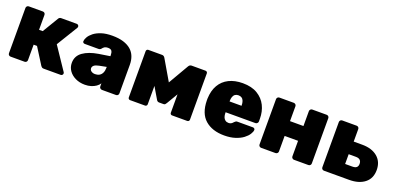

<svg xmlns="http://www.w3.org/2000/svg" viewBox="-3 -1194 3831 1867"><g transform="rotate(20 1913.0 -260.0)"><path d="M78 0Q67 0 59.5 -7.5Q52 -15 52 -26V-494Q52 -505 59.5 -512.5Q67 -520 78 -520H223Q234 -520 241.5 -512.5Q249 -505 249 -494V-340H287L385 -503Q387 -508 394 -514Q401 -520 413 -520H573Q583 -520 589.5 -513.5Q596 -507 596 -498Q596 -494 594.5 -490Q593 -486 591 -483L459 -267L615 -35Q619 -29 619 -22Q619 -13 612.5 -6.5Q606 0 596 0H421Q409 0 402.5 -4.5Q396 -9 391 -16L284 -186H249V-26Q249 -15 241.5 -7.5Q234 0 223 0Z M849 10Q794 10 750.5 -11Q707 -32 682.5 -67.5Q658 -103 658 -147Q658 -219 716.5 -260.5Q775 -302 873 -318L989 -336V-343Q989 -374 979 -389.5Q969 -405 939 -405Q918 -405 905 -397Q892 -389 881 -374Q871 -363 855 -363H714Q704 -363 697.5 -369Q691 -375 692 -385Q693 -403 707 -427.5Q721 -452 750.5 -475.5Q780 -499 827 -514.5Q874 -530 940 -530Q1007 -530 1055 -515Q1103 -500 1134 -473Q1165 -446 1180 -407.5Q1195 -369 1195 -322V-26Q1195 -15 1187.5 -7.5Q1180 0 1169 0H1024Q1013 0 1005 -7.5Q997 -15 997 -26V-58Q984 -38 962.5 -23Q941 -8 912.5 1Q884 10 849 10ZM907 -121Q932 -121 951 -131.5Q970 -142 980.5 -164Q991 -186 991 -219V-226L919 -212Q882 -205 867 -192Q852 -179 852 -162Q852 -150 859 -141Q866 -132 878.5 -126.5Q891 -121 907 -121Z M1314 0Q1306 0 1300 -6Q1294 -12 1294 -20V-500Q1294 -508 1300 -514Q1306 -520 1314 -520H1457Q1476 -520 1487 -501L1610 -291L1732 -501Q1743 -520 1763 -520H1906Q1915 -520 1921 -514Q1927 -508 1927 -500V-20Q1927 -12 1921 -6Q1915 0 1905 0H1749Q1740 0 1734.5 -6Q1729 -12 1729 -20V-316L1783 -302L1661 -96Q1656 -87 1650 -81Q1644 -75 1633 -75H1587Q1577 -75 1570 -80.5Q1563 -86 1558 -96L1438 -299L1490 -312V-20Q1490 -12 1484 -6Q1478 0 1470 0Z M2291 10Q2166 10 2092.5 -54.5Q2019 -119 2017 -252Q2017 -256 2017 -262.5Q2017 -269 2017 -272Q2020 -355 2053.5 -412.5Q2087 -470 2147.5 -500Q2208 -530 2290 -530Q2382 -530 2442.5 -493.5Q2503 -457 2533 -396.5Q2563 -336 2563 -261V-233Q2563 -223 2555 -215Q2547 -207 2536 -207H2228Q2228 -207 2228 -205Q2228 -203 2228 -201Q2228 -177 2234.5 -158.5Q2241 -140 2255 -129.5Q2269 -119 2289 -119Q2302 -119 2311 -123Q2320 -127 2327 -133.5Q2334 -140 2339 -146Q2348 -155 2353.5 -157.5Q2359 -160 2371 -160H2528Q2537 -160 2543.5 -154Q2550 -148 2549 -139Q2548 -121 2532 -95.5Q2516 -70 2484.5 -46Q2453 -22 2404 -6Q2355 10 2291 10ZM2228 -319H2352V-321Q2352 -348 2345 -367Q2338 -386 2324 -395.5Q2310 -405 2290 -405Q2270 -405 2256 -395.5Q2242 -386 2235 -367Q2228 -348 2228 -321Z M2671 0Q2660 0 2652.5 -7.5Q2645 -15 2645 -26V-494Q2645 -505 2652.5 -512.5Q2660 -520 2671 -520H2819Q2830 -520 2838 -512.5Q2846 -505 2846 -494V-340H2985V-494Q2985 -505 2993 -512.5Q3001 -520 3011 -520H3160Q3171 -520 3178.5 -512.5Q3186 -505 3186 -494V-26Q3186 -15 3178.5 -7.5Q3171 0 3160 0H3011Q3001 0 2993 -7.5Q2985 -15 2985 -26V-187H2846V-26Q2846 -15 2838 -7.5Q2830 0 2819 0Z M3321 0Q3310 0 3302.5 -7.5Q3295 -15 3295 -26V-494Q3295 -505 3302.5 -512.5Q3310 -520 3321 -520H3470Q3481 -520 3488.5 -512.5Q3496 -505 3496 -494V-365H3584Q3684 -365 3742.5 -316Q3801 -267 3801 -181Q3801 -94 3741.5 -47Q3682 0 3581 0ZM3492 -132H3566Q3596 -132 3610 -144Q3624 -156 3624 -181Q3624 -206 3610 -219.5Q3596 -233 3566 -233H3492Z"/></g></svg>

Font: Rubik Light ExtraBold
Style: Regular
Weight: 800
Version: Version 2.104